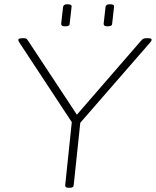

<svg xmlns="http://www.w3.org/2000/svg" viewBox="-20 -882 734 904"><path d="M302 2Q286 2 287 -10L318 -307L71 -682Q66 -690 66 -694Q66 -702 85 -702H93Q101 -702 104.5 -699.5Q108 -697 113 -689L342 -342L643 -689Q650 -697 655 -699.5Q660 -702 667 -702H677Q688 -702 691 -700Q694 -698 694 -694Q694 -691 687 -682L358 -304L327 -10Q326 2 310 2ZM487 -758Q476 -758 472 -761Q468 -764 468 -770L477 -850Q478 -855 482.5 -858.5Q487 -862 498 -862Q519 -862 517 -850L508 -770Q508 -758 487 -758ZM287 -758Q276 -758 272 -761Q268 -764 268 -770L277 -850Q278 -855 282.5 -858.5Q287 -862 298 -862Q319 -862 317 -850L308 -770Q308 -758 287 -758Z"/></svg>

Font: Asap Expanded Expanded Thin
Style: Italic
Weight: 100
Width: 7
Italic angle: -6°
Designer: Pablo Cosgaya
Foundry: Omnibus-Type
Version: Version 3.001; ttfautohint (v1.8.4.7-5d5b)